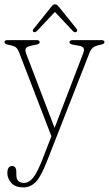

<svg xmlns="http://www.w3.org/2000/svg" viewBox="-30 -608 496 876"><path d="M164.5 117 204.5 13.5 58.5 -365.5Q51 -385 42.5 -392Q34 -399 7 -404Q-9.5 -407 -9.5 -415.5Q-9.5 -425 4.5 -425H136.5Q151 -425 151 -415.5Q151 -407 134.5 -404L112.5 -399.5Q92 -395.5 87.8 -387.2Q83.5 -379 89.5 -363L219 -24.5L350 -366Q355.5 -381 351.2 -388.8Q347 -396.5 329.5 -399.5L303.5 -404Q287 -407 287 -415.5Q287 -425 303 -425H432.5Q446.5 -425 446.5 -415.5Q446.5 -407.5 430 -404Q404 -399 394.5 -391Q385 -383 379.5 -370L183 131Q156.5 199 132.5 223Q108.5 247 76 247Q40.5 247 22 227Q3.5 207 3.5 182Q3.5 149.5 25.5 149.5Q44.5 149.5 44.5 177V189.5Q44.5 210 54.2 218.2Q64 226.5 79.5 226.5Q102 226.5 121.2 202.8Q140.5 179 164.5 117ZM139.5 -467.5Q130 -458 123 -462.5Q116 -467.5 123.5 -476.5L206 -579.5Q213.5 -588.5 220 -588.5Q229.5 -588.5 236.5 -579.5L319.5 -476.5Q326 -468.5 318.5 -462.5Q311.5 -457 301.5 -467.5L220.5 -553.5Z"/></svg>

Font: Fraunces 144pt SuperSoft Thin
Style: Regular
Weight: 100
Version: Version 1.000;[0bf87f6ff]